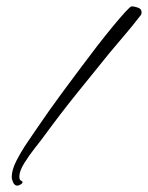

<svg xmlns="http://www.w3.org/2000/svg" viewBox="-20 -512 466 605"><path d="M35 73Q26 73 21.5 63Q17 53 17 46Q17 23 32 -6Q47 -35 66 -63Q85 -91 98 -110Q117 -138 136.5 -165.5Q156 -193 176 -220Q181 -227 197.5 -249Q214 -271 237 -302Q260 -333 285.5 -366Q311 -399 334.5 -427.5Q358 -456 374.5 -474Q391 -492 395 -492Q403 -492 414.5 -488Q426 -484 426 -474V-472Q426 -466 421 -461Q398 -431 373.5 -402.5Q349 -374 325 -345Q273 -281 221.5 -217Q170 -153 121 -86Q111 -72 91.5 -47.5Q72 -23 56.5 2Q41 27 41 44Q41 55 46 57Q51 59 51 62Q51 66 44.5 69.5Q38 73 35 73Z"/></svg>

Font: Qwitcher Grypen
Style: Regular
Weight: 400
Designer: Robert E. Leuschke
Foundry: Robert E. Leuschke
Version: Version 1.100; ttfautohint (v1.8.3)